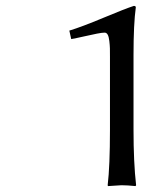

<svg xmlns="http://www.w3.org/2000/svg" viewBox="-20 -630 505 653"><path d="M434.1 -189Q434.1 -77.1 442.9 0L440.9 2.9Q413.1 0 393.1 0L347.2 2.9L346.2 0Q354 -65.4 354 -189V-437Q354 -455.6 353.8 -465.8Q353.5 -476.1 351.8 -490.7Q350.1 -505.4 346.2 -512.2Q342.3 -519 335.9 -519Q327.1 -519 309.8 -515.6Q292.5 -512.2 265.6 -506.1Q238.8 -500 222.2 -497.1L215.8 -525.9Q257.8 -538.6 332 -569.6Q406.2 -600.6 435.1 -609.9Q441.9 -609.9 441.9 -605Q434.1 -548.3 434.1 -442.9Z"/></svg>

Font: Linear Smooth
Style: Regular
Weight: 400
Designer: Philipp H. Poll, Flanker
Foundry: Philipp H. Poll, reworked by Flanker
Version: Version 1.061 | FøM Fix